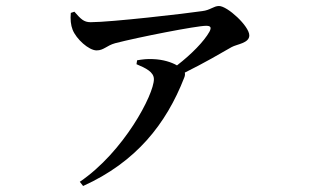

<svg xmlns="http://www.w3.org/2000/svg" viewBox="-20 -560 1040 640"><path d="M435 -346C466 -333 493 -320 493 -296C493 -245 393 -54 246 46L257 60C434 -20 534 -147 594 -301C597 -308 597 -313 596 -318C659 -349 719 -384 752 -403C770 -413 811 -416 811 -442C811 -473 738 -540 710 -540C692 -540 681 -526 654 -523C601 -515 350 -486 282 -486C259 -486 249 -497 228 -521L216 -517C214 -496 216 -476 222 -461C234 -430 276 -392 302 -392C326 -392 335 -408 364 -416C441 -436 635 -474 667 -474C682 -474 686 -469 678 -454C660 -422 618 -379 570 -342C553 -352 524 -362 489 -363C471 -364 454 -362 437 -359Z"/></svg>

Font: Noto Serif CJK KR SemiBold
Style: Regular
Weight: 600
Designer: Ryoko NISHIZUKA 西塚涼子 (kana & ideographs); Frank Grießhammer (Latin, Greek & Cyrillic); Wenlong ZHANG 张文龙 (bopomofo); San
Foundry: Adobe
Version: Version 2.001;hotconv 1.1.0;makeotfexe 2.6.0